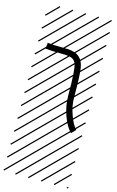

<svg xmlns="http://www.w3.org/2000/svg" viewBox="-197 -1028 926 1525"><g transform="rotate(15 265.5 -266.0)"><path d="M70.3 -603 76.2 -651.9Q125.5 -646 195.8 -646Q230 -646 247.8 -645Q265.6 -644 290.5 -637.5Q315.4 -630.9 333 -617.2Q371.1 -587.4 380.6 -527.1Q390.1 -466.8 390.1 -288.1Q390.1 -219.2 416.3 -146Q442.4 -72.8 474.1 -42L439.9 -6.8Q398.4 -47.4 369.9 -127.9Q341.3 -208.5 341.3 -288.1Q341.3 -402.8 336.9 -463.1Q332.5 -523.4 325.2 -544.9Q317.9 -566.4 302.7 -578.1Q288.1 -589.4 263.7 -593.3Q239.3 -597.2 195.8 -597.2Q123 -597.2 70.3 -603ZM526.9 410.6 533.7 417.5 525.4 425.8 518.6 418.9ZM526.9 304.7 533.7 311.5 419.4 425.8 412.6 418.9ZM526.9 198.7 533.7 205.6 313.5 425.8 306.6 418.9ZM526.9 92.3 533.7 99.1 207.5 425.8 200.7 418.9ZM526.9 -13.2 533.7 -6.3 101.6 425.8 94.7 418.9ZM526.9 -119.1 533.7 -112.3 3.4 418 -3.4 411.1ZM526.9 -225.6 533.7 -218.8 3.4 311.5 -3.4 304.7ZM526.9 -331.5 533.7 -324.7 3.4 205.6 -3.4 198.7ZM526.9 -438 533.7 -431.2 3.4 99.1 -3.4 92.3ZM526.9 -543.5 533.7 -536.6 3.4 -6.3 -3.4 -13.2ZM526.9 -649.4 533.7 -642.6 3.4 -112.3 -3.4 -119.1ZM526.9 -755.9 533.7 -749 3.4 -218.8 -3.4 -225.6ZM526.9 -861.8 533.7 -855 3.4 -324.7 -3.4 -331.5ZM516.6 -958 523.4 -951.2 3.4 -431.2 -3.4 -438ZM411.1 -958 418 -951.2 3.4 -536.6 -3.4 -543.5ZM305.2 -958 312 -951.2 3.4 -642.6 -3.4 -649.4ZM198.7 -958 205.6 -951.2 3.4 -749 -3.4 -755.9ZM92.3 -958 99.1 -951.2 3.4 -855 -3.4 -861.8Z"/></g></svg>

Font: AzarMehrMSRS2
Style: Regular
Weight: 1
Designer: Amin Abedi
Version: Version 1.00